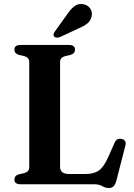

<svg xmlns="http://www.w3.org/2000/svg" viewBox="-20 -926 674 965"><path d="M335.5 -650.5 307.5 -644Q282 -637 282 -615V-87Q282 -51.5 327 -51.5H410Q452 -51.5 477.2 -69.2Q502.5 -87 526 -141L556 -209Q567 -233.5 591.5 -227.5Q618 -221.5 610 -193.5L565 -18.5Q560 0.5 551.2 9.8Q542.5 19 526.5 19Q509.5 19 494.2 9.5Q479 0 451.5 0H83Q52.5 0 52.5 -23.5Q52.5 -43 73.5 -49.5L102 -56Q127 -63 127 -85V-615Q127 -637 102 -644L73.5 -650.5Q52.5 -657 52.5 -676.5Q52.5 -700 83 -700H326Q357 -700 357 -676.5Q357 -657 335.5 -650.5ZM316.5 -852.5Q335 -880.5 354.8 -895.2Q374.5 -910 400.5 -904.5Q423.5 -899.5 434.5 -881.2Q445.5 -863 440.5 -844.5Q436 -822 419.2 -808.2Q402.5 -794.5 374.5 -783L280 -739Q272.5 -736.5 264.8 -737Q257 -737.5 252 -742.5Q247.5 -748.5 249.5 -755Q251.5 -761.5 256 -768Z"/></svg>

Font: Fraunces 9pt SemiBold
Style: Regular
Weight: 600
Version: Version 1.000;[b76b70a41]